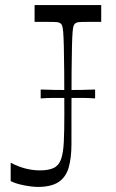

<svg xmlns="http://www.w3.org/2000/svg" viewBox="-20 -720 458 755"><path d="M22 -8V-80Q53 -64 81.5 -57Q110 -50 137 -50Q172 -50 192 -60Q212 -70 220.5 -95Q229 -120 231 -163.5Q233 -207 233 -272Q233 -372 232.5 -436Q232 -500 231 -538Q230 -576 228.5 -594Q227 -612 224.5 -618.5Q222 -625 219 -627Q214 -632 203.5 -633Q193 -634 164 -634Q155 -634 143 -634Q131 -634 116 -634V-700H378V-634Q364 -634 351.5 -634Q339 -634 330 -634Q301 -634 290.5 -633Q280 -632 275 -627Q272 -625 269.5 -618.5Q267 -612 265.5 -594Q264 -576 263 -538Q262 -500 261.5 -436Q261 -372 261 -272V-154Q261 -99 250 -61Q239 -23 210 -4Q181 15 129 15Q106 15 73.5 8.5Q41 2 22 -8ZM140 -333V-368Q167 -367 193.5 -366.5Q220 -366 246 -366Q274 -366 301 -366.5Q328 -367 354 -368V-333Q328 -335 301 -335Q274 -335 246 -335Q220 -335 193.5 -335Q167 -335 140 -333Z"/></svg>

Font: Ojuju
Style: Regular
Weight: 400
Designer: Chisaokwu Joboson, Mirko Velimirovic
Foundry: Udi Foundry
Version: Version 1.000